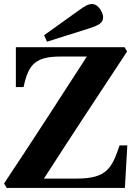

<svg xmlns="http://www.w3.org/2000/svg" viewBox="-20 -924 654 944"><path d="M197 -751 211 -719 414 -783C467 -800 487 -811 487 -840C487 -860 465 -904 433 -904C415 -904 400 -897 369 -874ZM0 -22 13 0H594L606 -209H568C530 -97 505 -46 357 -46H196C331 -256 468 -463 605 -671L592 -692H58V-496H96C120 -612 158 -646 280 -646H407C272 -437 138 -229 0 -22Z"/></svg>

Font: Heuristica
Style: Bold
Weight: 700
Version: Version 1.0.1